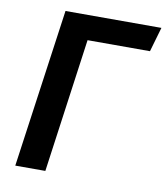

<svg xmlns="http://www.w3.org/2000/svg" viewBox="-79 -757 716 824"><g transform="rotate(10 279.0 -345.5)"><path d="M527 -584H255L174 0H43L140 -691H558Z"/></g></svg>

Font: FiraGO Medium
Style: Italic
Weight: 500
Italic angle: -8°
Designer: bBox Type GmbH
Foundry: bBox Type GmbH
Version: Version 1.001